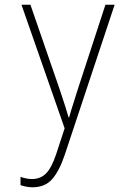

<svg xmlns="http://www.w3.org/2000/svg" viewBox="-20 -550 570 814"><path d="M118 244Q94 244 67 235V200Q79 204 91 206.5Q103 209 116 209Q151 209 174.5 186Q198 163 218 104L254 -6L71 -530H109L233 -171Q248 -127 256 -101Q264 -75 271 -52H273Q281 -81 290 -108.5Q299 -136 310 -172L427 -530H466L255 105Q232 174 201.5 209Q171 244 118 244Z"/></svg>

Font: Noto Sans Mono Condensed ExtraLight
Style: Regular
Weight: 200
Width: 3
Designer: Monotype Design Team
Foundry: Monotype Imaging Inc.
Version: Version 2.014; ttfautohint (v1.8.4.7-5d5b)